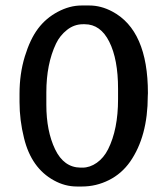

<svg xmlns="http://www.w3.org/2000/svg" viewBox="-20 -676 618 706"><path d="M150.4 -335.9V-290.5Q150.4 -194.3 182.6 -127Q214.8 -60.1 276.4 -59.6H283.2Q310.5 -59.6 335.9 -77.4Q361.3 -95.2 377.4 -127Q414.1 -200.2 414.1 -311V-349.6Q414.1 -458 381.8 -522.5Q349.6 -586.9 291.5 -586.9H285.2Q252.9 -586.9 226.6 -566.2Q200.2 -545.4 186 -515.6Q150.4 -440.9 150.4 -335.9ZM279.8 -655.8H308.6Q351.1 -655.8 392.6 -633.8Q523.9 -564.5 523.9 -333.5L523.4 -323.2Q523.4 -174.8 458.5 -81.5Q427.2 -37.1 380.4 -13.7Q333.5 9.8 281.7 9.8H262.7Q218.8 9.8 178.2 -12.7Q95.2 -58.1 68.4 -168Q51.8 -234.4 51.8 -300.8V-331.5Q51.8 -404.8 71.3 -468.5Q90.8 -532.2 119.9 -570.8Q148.9 -609.4 192.6 -632.6Q236.3 -655.8 279.8 -655.8Z"/></svg>

Font: Averia Libre
Style: Regular
Weight: 400
Version: Version 1.002